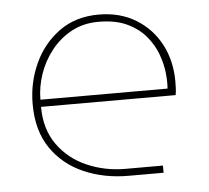

<svg xmlns="http://www.w3.org/2000/svg" viewBox="-43 -568 668 614"><g transform="rotate(-5 290.5 -261.0)"><path d="M346 0Q267 0 202 -28.5Q137 -57 98.5 -113.5Q60 -170 60 -255Q60 -324 88 -385Q116 -446 168.5 -484Q221 -522 295 -522Q363 -522 414 -491Q465 -460 493 -407Q521 -354 521 -287Q521 -276 520.5 -265.5Q520 -255 518 -244H86Q86 -172 121.5 -122.5Q157 -73 214.5 -48Q272 -23 338 -23H458V0ZM86 -267H494Q496 -287 493 -316.5Q490 -346 478.5 -377.5Q467 -409 444 -436.5Q421 -464 384 -481.5Q347 -499 292 -499Q244 -499 206 -478.5Q168 -458 141 -424Q114 -390 100 -349Q86 -308 86 -267Z"/></g></svg>

Font: MuseoModerno Thin Thin
Style: Regular
Weight: 250
Version: Version 1.003